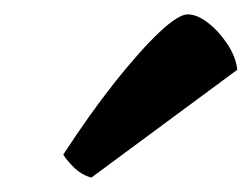

<svg xmlns="http://www.w3.org/2000/svg" viewBox="-20 -811 350 267"><path d="M107 -564Q93 -568 82.5 -578.5Q72 -589 68 -596Q105 -653 140 -697Q175 -741 201.5 -766Q228 -791 241 -791Q254 -791 269 -779.5Q284 -768 296 -750Q308 -732 310 -714Z"/></svg>

Font: Texturina Medium 12pt Black
Style: Italic
Weight: 900
Italic angle: -11°
Version: Version 1.002